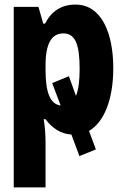

<svg xmlns="http://www.w3.org/2000/svg" viewBox="-20 -579 540 839"><path d="M40 240H179V41C179 1 175 -33 171 -58H179C208 -19 245 6 292 9L327 103L399 74L369 -7C433 -44 475 -141 475 -281C475 -432 425 -559 310 -559C249 -559 205 -531 177 -476H169L148 -549H40ZM179 -275V-292C179 -392 207 -433 257 -433C308 -433 328 -387 328 -278C328 -226 323 -187 312 -160L281 -246L208 -216L245 -118C200 -124 179 -172 179 -275Z"/></svg>

Font: Noto Sans Mono ExtraCondensed ExtraBold
Style: Regular
Weight: 800
Width: 2
Designer: Monotype Design Team
Foundry: Monotype Imaging Inc.
Version: Version 2.014